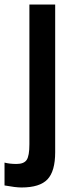

<svg xmlns="http://www.w3.org/2000/svg" viewBox="-45 -578 349 849"><path d="M50 251Q24 251 -25 242V141Q-2 147 28 147Q61 147 73 129Q85 111 85 60V-558H199V95Q199 179 165 215Q131 251 50 251Z"/></svg>

Font: Biryani DemiBold
Style: Regular
Weight: 600
Designer: Dan Reynolds and Mathieu Réguer
Foundry: Dan Reynolds and Mathieu Réguer
Version: Version 1.003;PS 001.003;hotconv 1.0.70;makeotf.lib2.5.58329